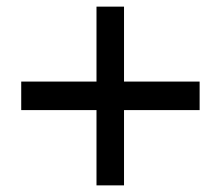

<svg xmlns="http://www.w3.org/2000/svg" viewBox="-20 -449 663 579"><path d="M271 110V-117H44V-203H271V-429H354V-203H582V-117H354V110Z"/></svg>

Font: Yekan
Style: Regular
Weight: 400
Designer: ParsMizban Co
Foundry: ParsMizban Co
Version: Version 2.000